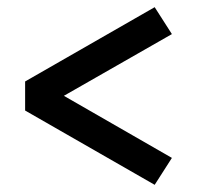

<svg xmlns="http://www.w3.org/2000/svg" viewBox="-20 -519 564 535"><path d="M411 -4 50 -211V-292L411 -499L459 -424L158 -252L459 -79Z"/></svg>

Font: Mach
Style: Regular
Weight: 400
Version: Version 1.002